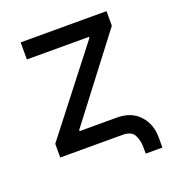

<svg xmlns="http://www.w3.org/2000/svg" viewBox="-122 -646 796 861"><g transform="rotate(-20 276.0 -215.5)"><path d="M427.7 114.7V85.9Q427.7 51.3 414.3 25.6Q400.9 0 358.4 0H61.5V-65.4L367.7 -459V-464.4H71.3V-545.9H481V-476.1L183.6 -86.9V-81.5H360.4Q430.2 -81.5 468.8 -39.3Q507.3 2.9 507.3 65.4V114.7Z"/></g></svg>

Font: Inter Variable
Style: Regular
Weight: 400
Designer: Rasmus Andersson
Foundry: rsms
Version: Version 4.001;git-9221beed3